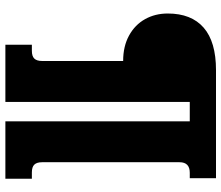

<svg xmlns="http://www.w3.org/2000/svg" viewBox="-76 -612 843 732"><g transform="rotate(90 346.0 -245.5)"><path d="M150 55H173Q194 55 203 45.5Q212 36 212 16V-293Q156 -293 115 -315.5Q74 -338 52.5 -376.5Q31 -415 31 -463Q31 -553 85 -600Q139 -647 247 -647H659V-547H638Q598 -547 598 -508V16Q598 36 607 45.5Q616 55 637 55H661V156H442V-547H368V156H150Z"/></g></svg>

Font: Pridi SemiBold
Style: Regular
Weight: 600
Designer: Katatrad Team
Foundry: CadsonDemak
Version: Version 1.001